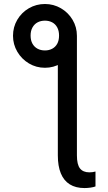

<svg xmlns="http://www.w3.org/2000/svg" viewBox="-20 -760 553 979"><path d="M372.2 -577.3V32.5Q372.2 79.1 387.9 98.9Q403.7 118.8 435.8 118.8Q452.3 118.8 466.9 114.6V190.6Q457.2 194.4 441.1 196.7Q425.1 198.9 410.9 198.9Q366 198.9 335.6 179.9Q305.2 160.9 290.1 123.8Q274.9 86.7 274.9 32.5V-535.9ZM209.3 -739.6Q253.1 -739.6 290.6 -717.9Q328 -696.1 350.1 -659Q372.2 -621.9 372.2 -577.3Q372.2 -533.5 350.1 -496Q328 -458.6 290.6 -436.5Q253.1 -414.4 209.3 -414.4Q164.7 -414.4 127.6 -436.5Q90.5 -458.6 68.4 -496Q46.3 -533.5 46.3 -577.3Q46.3 -621.9 68 -659Q89.8 -696.1 127.2 -717.9Q164.7 -739.6 209.3 -739.6ZM281.1 -578.7Q281.1 -602.9 271.8 -620.2Q262.4 -637.4 246 -646.1Q229.6 -654.7 209.3 -654.7Q188.2 -654.7 171.8 -646.1Q155.4 -637.4 145.7 -620.2Q136 -602.9 136 -578.7Q136 -553.9 145.7 -536.9Q155.4 -520 171.8 -511.4Q188.2 -502.8 209.3 -502.8Q229.6 -502.8 246 -511.4Q262.4 -520 271.8 -536.9Q281.1 -553.9 281.1 -578.7Z"/></svg>

Font: Pretendard Variable
Style: Regular
Weight: 400
Designer: Base glyphs from Inter by Rasmus Andersson; Hangul glyphs from Noto Sans CJK(Source Han Sans) by Jang Soo-young and Kang
Foundry: Kil Hyung-jin
Version: Version 1.100;FEAKit 1.0